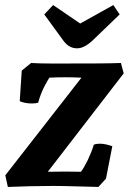

<svg xmlns="http://www.w3.org/2000/svg" viewBox="-20 -735 509 759"><path d="M285 -544C304 -544 325 -555 347 -576L453 -678L428 -715L297 -642L190 -715L155 -678L230 -575C247 -552 265 -544 285 -544ZM11 4C59 2 132 0 189 0C245 0 307 3 369 4L399 -29L424 -157C413 -161 392 -167 376 -167C366 -167 358 -166 351 -163C338 -121 316 -77 300 -56C260 -57 216 -57 169 -56L469 -445L458 -486C401 -484 341 -484 285 -484C215 -484 146 -483 103 -486L66 -456L58 -335C74 -328 90 -326 107 -326C117 -326 123 -327 131 -329C143 -376 165 -411 175 -428C216 -430 259 -430 302 -428L1 -42Z"/></svg>

Font: Caladea
Style: Bold Italic
Weight: 700
Italic angle: -9°
Designer: Carolina Giovagnoli and Andres Torresi
Foundry: Carolina Giovagnoli & Andres Torresi
Version: Version 1.001;hotconv 1.0.109;makeotfexe 2.5.65596